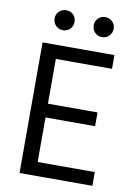

<svg xmlns="http://www.w3.org/2000/svg" viewBox="-94 -916 688 976"><g transform="rotate(10 250.5 -428.0)"><path d="M204.5 -841.5Q219 -827 219 -805Q219 -783 204.5 -768Q190 -753 168 -753Q146 -753 131 -768Q116 -783 116 -805Q116 -827 131 -841.5Q146 -856 168 -856Q190 -856 204.5 -841.5ZM406 -841.5Q421 -827 421 -805Q421 -783 406 -768Q391 -753 369 -753Q347 -753 332.5 -768Q318 -783 318 -805Q318 -827 332.5 -841.5Q347 -856 369 -856Q391 -856 406 -841.5ZM453 0H77V-674H448V-603H158V-372H414V-301H158V-71H453Z"/></g></svg>

Font: Hind Vadodara
Style: Regular
Weight: 400
Designer: Hitesh Malaviya
Foundry: Indian Type Foundry
Version: Version 0.702;PS 1.0;hotconv 1.0.81;makeotf.lib2.5.63406